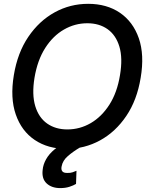

<svg xmlns="http://www.w3.org/2000/svg" viewBox="-20 -757 766 989"><path d="M322.8 9.8Q227.1 9.8 158.9 -36.1Q90.8 -82 61.3 -167.2Q31.7 -252.4 51.3 -370.1Q70.3 -485.4 126 -567.4Q181.6 -649.4 261.5 -693.4Q341.3 -737.3 434.1 -737.3Q529.8 -737.3 597.7 -691.2Q665.5 -645 695.1 -559.8Q724.6 -474.6 704.6 -356.4Q686 -241.7 630.6 -159.7Q575.2 -77.6 495.4 -33.9Q415.5 9.8 322.8 9.8ZM327.1 -90.3Q391.1 -90.3 447.3 -122.8Q503.4 -155.3 543.5 -217.8Q583.5 -280.3 598.1 -370.1Q612.8 -457.5 595 -516.8Q577.1 -576.2 534.2 -606.7Q491.2 -637.2 429.7 -637.2Q365.7 -637.2 309.3 -604.7Q252.9 -572.3 212.9 -509.8Q172.9 -447.3 157.7 -356.4Q143.6 -270 161.6 -210.4Q179.7 -150.9 222.9 -120.6Q266.1 -90.3 327.1 -90.3ZM290.5 211.9Q246.1 211.9 220.2 187.7Q194.3 163.6 199.7 118.2Q202.1 90.8 217.3 63.5Q232.4 36.1 262 11.7Q291.5 -12.7 335.9 -31.7L393.1 2Q357.4 22.9 330.1 46.4Q302.7 69.8 297.4 100.1Q293.9 116.2 300.8 125.2Q307.6 134.3 327.6 133.8Q342.3 134.3 354 130.4Q365.7 126.5 374 122.6L371.6 190.4Q358.9 198.2 337.9 205.1Q316.9 211.9 290.5 211.9Z"/></svg>

Font: Inter Tight Medium
Style: Italic
Weight: 500
Italic angle: -9.39999°
Designer: Rasmus Andersson
Foundry: rsms
Version: Version 3.004